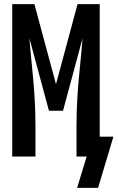

<svg xmlns="http://www.w3.org/2000/svg" viewBox="-20 -755 567 926"><path d="M352 151 398 0H349V-147Q349 -200 351.5 -253Q354 -306 358.5 -358.5Q363 -411 368.5 -464Q374 -517 378 -570L284 -221H216L122 -570Q126 -517 131.5 -464Q137 -411 141.5 -358.5Q146 -306 148.5 -253Q151 -200 151 -147V0H39V-735H146L250 -349L354 -735H461V-96H527L453 151Z"/></svg>

Font: Iosevka SS18
Style: Bold
Weight: 700
Monospace: yes
Designer: Belleve Invis
Foundry: Belleve Invis
Version: Version 25.1.1; ttfautohint (v1.8.4)